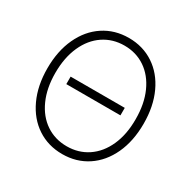

<svg xmlns="http://www.w3.org/2000/svg" viewBox="-161 -874 1036 1041"><g transform="rotate(30 357.0 -353.5)"><path d="M526.4 -330.1H187.5V-377H526.4ZM357.4 9.8Q269 9.8 200.7 -35.4Q132.3 -80.6 94 -163.1Q55.7 -245.6 55.7 -353.5Q55.7 -461.9 94 -544.2Q132.3 -626.5 200.7 -671.6Q269 -716.8 357.4 -716.8Q445.3 -716.8 513.7 -671.6Q582 -626.5 620.1 -544.2Q658.2 -461.9 658.2 -353.5Q658.2 -245.1 620.1 -162.8Q582 -80.6 513.7 -35.4Q445.3 9.8 357.4 9.8ZM357.4 -668.9Q284.2 -668.9 227.1 -630.6Q169.9 -592.3 137.7 -520.8Q105.5 -449.2 105.5 -353.5Q105.5 -258.3 137.5 -187.3Q169.4 -116.2 226.6 -77.6Q283.7 -39.1 357.4 -39.1Q430.7 -39.1 487.8 -77.4Q544.9 -115.7 576.9 -187Q608.9 -258.3 608.4 -353.5Q608.4 -449.2 576.4 -520.5Q544.4 -591.8 487.5 -630.4Q430.7 -668.9 357.4 -668.9Z"/></g></svg>

Font: Pretendard JP ExtraLight
Style: Regular
Weight: 200
Designer: Base glyphs from Inter by Rasmus Andersson; Hangeul glyphs from Noto Sans CJK(Source Han Sans) by Jang Soo-young and Kan
Foundry: Kil Hyung-jin
Version: Version 1.309